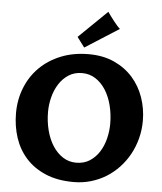

<svg xmlns="http://www.w3.org/2000/svg" viewBox="-62 -999 903 1073"><g transform="rotate(5 389.5 -462.5)"><path d="M37.1 -335.9Q37.1 -411.6 63.5 -478Q89.8 -544.4 138.9 -593.5Q188 -642.6 257.8 -670.9Q327.6 -699.2 414.1 -699.2Q495.1 -699.2 557.1 -670.9Q619.1 -642.6 661.4 -595Q703.6 -547.4 725.3 -484.9Q747.1 -422.4 747.1 -354Q747.1 -302.7 734.6 -255.1Q722.2 -207.5 699.5 -166Q676.8 -124.5 644.5 -90.1Q612.3 -55.7 572.8 -31.2Q533.2 -6.8 487.3 6.6Q441.4 20 391.1 20Q300.3 20 233.6 -8.3Q167 -36.6 123.3 -85.2Q79.6 -133.8 58.3 -198.5Q37.1 -263.2 37.1 -335.9ZM386.2 -590.8Q342.8 -590.8 310.5 -569.8Q278.3 -548.8 257.1 -515.4Q235.8 -481.9 225.3 -440.7Q214.8 -399.4 214.8 -358.9Q214.8 -304.2 227.5 -255.1Q240.2 -206.1 263.9 -169.2Q287.6 -132.3 321 -110.6Q354.5 -88.9 396 -88.9Q439.5 -88.9 471.7 -109.6Q503.9 -130.4 525.1 -163.8Q546.4 -197.3 556.6 -238.8Q566.9 -280.3 566.9 -321.8Q566.9 -376 554.4 -424.8Q542 -473.6 518.6 -510.5Q495.1 -547.4 461.7 -569.1Q428.2 -590.8 386.2 -590.8ZM342.8 -790 502 -944.8Q507.3 -937 516.8 -923.8Q526.4 -910.6 536.9 -897.2Q547.4 -883.8 557.6 -872.1Q567.9 -860.4 574.7 -855L384.8 -733.9Z"/></g></svg>

Font: Simonetta
Style: Black Italic
Weight: 900
Italic angle: -2°
Designer: Gayaneh Bagdasaryan
Foundry: Brownfox
Version: Version 1.002